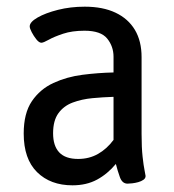

<svg xmlns="http://www.w3.org/2000/svg" viewBox="-20 -549 521 575"><path d="M197 6Q131 6 91 -33.5Q51 -73 51 -149Q51 -210 75.5 -246Q100 -282 140 -300.5Q180 -319 227 -325Q274 -331 320 -332V-379Q320 -410 301 -433.5Q282 -457 233 -457Q196 -457 169 -448Q142 -439 126 -430Q110 -421 104 -421Q97 -421 89 -431Q81 -441 75 -452.5Q69 -464 69 -470Q69 -483 92.5 -496.5Q116 -510 153.5 -519.5Q191 -529 234 -529Q288 -529 326 -511Q364 -493 384 -459.5Q404 -426 404 -378V-148Q404 -107 407 -80Q410 -53 413 -38.5Q416 -24 416 -22Q416 -15 409.5 -10.5Q403 -6 394 -3.5Q385 -1 376 0Q367 1 362 1Q346 1 339 -18.5Q332 -38 327 -58Q302 -28 270.5 -11Q239 6 197 6ZM214 -73Q247 -73 273.5 -88Q300 -103 320 -130V-259Q288 -258 256.5 -255Q225 -252 198 -242Q171 -232 155 -210Q139 -188 139 -150Q139 -112 157.5 -92.5Q176 -73 214 -73Z"/></svg>

Font: Asap Condensed VF Beta
Style: Regular
Weight: 400
Designer: Pablo Cosgaya
Foundry: Omnibus-Type
Version: Version 1.008